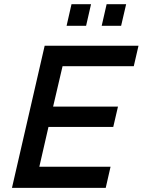

<svg xmlns="http://www.w3.org/2000/svg" viewBox="-20 -912 692 932"><path d="M38.1 0 196.8 -689.9H652.3L629.4 -590.8H283.7L237.8 -394.5H552.7L529.8 -295.9H215.3L170.9 -102.5H516.6L493.2 0ZM303.2 -786.6 327.1 -891.6H421.9L397.9 -786.6ZM473.6 -786.6 497.6 -891.6H592.3L567.9 -786.6Z"/></svg>

Font: Acari Sans SemiBold
Style: Italic
Weight: 600
Italic angle: -13°
Designer: Alfredo Marco Pradil and Stefan Peev
Foundry: Hanken Design Co.
Version: Version 1.045;January 11, 2019;FontCreator 11.5.0.2425 64-bi